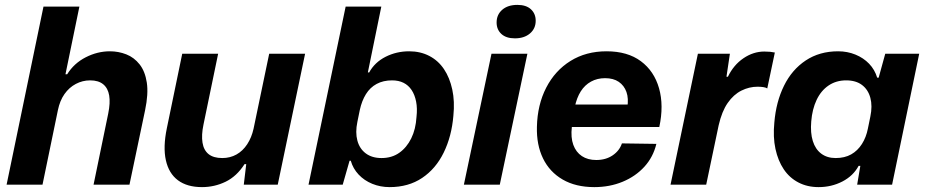

<svg xmlns="http://www.w3.org/2000/svg" viewBox="-20 -756 3791 786"><path d="M7 0 158 -729H305L248 -452H255Q283 -497 331 -521.5Q379 -546 430 -546Q465 -546 497 -533.5Q529 -521 551.5 -492.5Q574 -464 581 -418Q588 -372 574 -305L510 0H363L423 -291Q432 -335 427 -365Q422 -395 402.5 -411Q383 -427 349 -427Q318 -427 290.5 -412.5Q263 -398 244 -371Q225 -344 217 -305L154 0Z M807 10Q746 10 708.5 -18Q671 -46 659 -100Q647 -154 663 -231L726 -536H873L813 -246Q804 -203 809 -172Q814 -141 834 -125Q854 -109 890 -109Q922 -109 948 -123.5Q974 -138 992 -165.5Q1010 -193 1018 -229L1082 -536H1229L1117 0H978L988 -84H981Q949 -34 903.5 -12Q858 10 807 10Z M1575 10Q1537 10 1504 -3.5Q1471 -17 1448 -41.5Q1425 -66 1416 -98H1411L1383 0H1243L1395 -729H1541L1486 -460L1491 -459Q1514 -501 1558.5 -523.5Q1603 -546 1655 -546Q1701 -546 1737.5 -527Q1774 -508 1797.5 -473Q1821 -438 1831.5 -389.5Q1842 -341 1836 -282Q1829 -198 1796.5 -131.5Q1764 -65 1708 -27.5Q1652 10 1575 10ZM1542 -109Q1584 -109 1614.5 -130.5Q1645 -152 1663.5 -189.5Q1682 -227 1685 -277Q1689 -312 1683.5 -340Q1678 -368 1665 -387.5Q1652 -407 1632 -417Q1612 -427 1585 -427Q1549 -427 1522 -412.5Q1495 -398 1478 -370.5Q1461 -343 1453 -306L1443 -257Q1434 -214 1443 -180.5Q1452 -147 1477.5 -128Q1503 -109 1542 -109Z M1879 0 1992 -536H2139L2026 0ZM2088 -599Q2052 -599 2032.5 -617Q2013 -635 2013 -664Q2013 -696 2036 -716Q2059 -736 2098 -736Q2134 -736 2153.5 -718Q2173 -700 2173 -671Q2173 -639 2149.5 -619Q2126 -599 2088 -599Z M2413 10Q2337 10 2283.5 -21Q2230 -52 2203 -107.5Q2176 -163 2178 -237Q2180 -327 2216 -397Q2252 -467 2315.5 -506.5Q2379 -546 2463 -546Q2549 -546 2603.5 -505.5Q2658 -465 2678 -394.5Q2698 -324 2679 -236H2321Q2316 -193 2327 -163Q2338 -133 2362 -117Q2386 -101 2421 -101Q2460 -101 2488 -120Q2516 -139 2526 -169L2667 -167Q2654 -113 2618 -73.5Q2582 -34 2529 -12Q2476 10 2413 10ZM2333 -318 2325 -328H2557L2548 -316Q2554 -353 2544.5 -379.5Q2535 -406 2513 -421Q2491 -436 2457 -436Q2425 -436 2399.5 -422Q2374 -408 2357.5 -382Q2341 -356 2333 -318Z M2725 0 2837 -536H2968L2954 -442H2960Q2983 -490 3023.5 -517.5Q3064 -545 3109 -545Q3122 -545 3132.5 -544Q3143 -543 3152 -541L3121 -394Q3115 -398 3104 -399.5Q3093 -401 3081 -401Q3047 -401 3015 -385Q2983 -369 2959 -334.5Q2935 -300 2922 -243L2871 0Z M3331 10Q3285 10 3248.5 -9Q3212 -28 3188.5 -63Q3165 -98 3154.5 -146.5Q3144 -195 3150 -255Q3157 -339 3189.5 -405Q3222 -471 3278.5 -508.5Q3335 -546 3411 -546Q3449 -546 3482 -532.5Q3515 -519 3538 -495Q3561 -471 3571 -438H3577L3604 -536H3743L3632 0H3489L3502 -77H3495Q3473 -36 3428.5 -13Q3384 10 3331 10ZM3401 -109Q3438 -109 3464.5 -124Q3491 -139 3508.5 -166.5Q3526 -194 3533 -230L3543 -279Q3552 -322 3543 -355.5Q3534 -389 3509 -408Q3484 -427 3444 -427Q3403 -427 3372 -406Q3341 -385 3323 -347Q3305 -309 3301 -259Q3297 -212 3307.5 -178.5Q3318 -145 3342 -127Q3366 -109 3401 -109Z"/></svg>

Font: Mona Sans ExtraLight
Style: Bold Italic
Weight: 700
Italic angle: -11.6951°
Version: Version 2.000